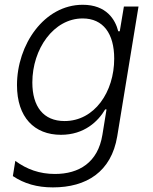

<svg xmlns="http://www.w3.org/2000/svg" viewBox="-20 -573 642 808"><path d="M202.8 215.6C343.4 215.6 448.5 150.6 473.4 0.4L562.9 -545.5H501.4L484 -441.4H477.6C465.2 -490.4 428.3 -552.9 328.1 -552.9C165.5 -552.9 51.5 -384.6 51.5 -214.8C51.5 -79.2 124.6 -5.7 236.5 -5.7C334.9 -5.7 393.1 -62.5 422.6 -112.6H428.3L410.9 -5.3C392 110.8 312.5 159.1 211.3 159.1C146.7 159.1 92.7 139.6 44.4 104L34.1 168C82 199.9 135.7 215.6 202.8 215.6ZM251.8 -63.6C162.6 -63.6 116.1 -124.6 116.1 -225.9C116.1 -366.8 205.6 -495.4 327.8 -495.4C414.4 -495.4 460.6 -431.5 460.6 -326.3C460.6 -186.1 377.8 -63.6 251.8 -63.6Z"/></svg>

Font: TID UI Light
Style: Italic
Weight: 300
Italic angle: -9.39999°
Designer: The TID Project Authors
Foundry: Bakken & Bæck
Version: Version 1.001;hotconv 1.0.109;makeotfexe 2.5.65596